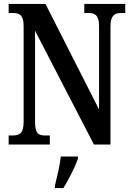

<svg xmlns="http://www.w3.org/2000/svg" viewBox="-20 -734 671 975"><path d="M24 0H233V-46H210C176 -46 158 -55 158 -115V-578L457 0H541V-599C541 -655 562 -668 594 -668H616V-714H408V-668H430C461 -668 483 -657 483 -603V-178L211 -714H24V-668H47C77 -668 100 -659 100 -603V-115C100 -55 78 -46 42 -46H24ZM259 208V221H302C328 179 362 113 376 71V61H289C284 108 269 165 259 208Z"/></svg>

Font: Noto Serif Hebrew ExtraCondensed SemiBold
Style: Regular
Weight: 600
Width: 2
Designer: Monotype Design Team
Foundry: Monotype Imaging Inc.
Version: Version 2.004